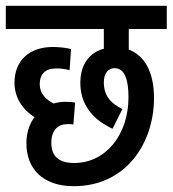

<svg xmlns="http://www.w3.org/2000/svg" viewBox="-20 -642 595 662"><path d="M236 -80C185 -80 157 -101 157 -150C157 -194 180 -214 213 -214C218 -214 227 -214 233 -213L239 -288C231 -290 218 -291 205 -291C191 -291 178 -289 165 -285C138 -299 117 -319 117 -352C117 -386 136 -406 173 -406C192 -406 204 -404 220 -400L225 -473C208 -477 185 -480 162 -480C81 -480 30 -433 30 -357C30 -305 58 -264 99 -238C79 -212 71 -179 71 -148C71 -62 126 0 234 0C416 0 511 -150 511 -304C511 -394 478 -451 424 -471V-542H555V-622H0V-542H338V-474C286 -460 257 -417 257 -357C257 -284 296 -232 368 -198L402 -266C363 -285 338 -311 338 -358C338 -390 354 -407 375 -407C410 -407 423 -367 423 -307C423 -178 345 -80 236 -80Z"/></svg>

Font: Noto Sans Devanagari UI ExtraCondensed Medium
Style: Regular
Weight: 500
Width: 2
Designer: Jelle Bosma - Monotype Design Team
Foundry: Monotype Imaging Inc.
Version: Version 2.003